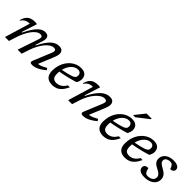

<svg xmlns="http://www.w3.org/2000/svg" viewBox="213 -1828 2958 2958"><g transform="rotate(45 1692.0 -349.5)"><path d="M699.5 -40 693 -67Q714.5 -66 739.5 -72Q764.5 -78 793.5 -91Q822.5 -104 854.5 -123.5L875.5 -93Q827.5 -53 787.8 -30.5Q748 -8 716.2 1Q684.5 10 658.5 10Q626.5 10 616.8 -3Q607 -16 621 -50L735 -326.5Q744 -348 747.8 -361.5Q751.5 -375 751.5 -384.5Q751.5 -400 741.5 -408.8Q731.5 -417.5 707.5 -417.5Q674.5 -417.5 640.2 -395Q606 -372.5 573.8 -333.2Q541.5 -294 513.8 -242.5Q486 -191 466 -133L421.5 0H334L444 -326.5Q449 -341 452 -351.8Q455 -362.5 456.2 -370.2Q457.5 -378 457.5 -384.5Q457.5 -400 447.5 -408.8Q437.5 -417.5 413.5 -417.5Q382.5 -417.5 349.8 -394.5Q317 -371.5 286.2 -330.8Q255.5 -290 229 -235.8Q202.5 -181.5 182.5 -119.5L144.5 0H58L183 -415.5Q182 -415.5 180.5 -415.5Q179 -415.5 177.5 -415.5Q150 -415.5 126.5 -408.5Q103 -401.5 82.2 -385.2Q61.5 -369 42.5 -341L33.5 -345Q50 -403 76.2 -435.2Q102.5 -467.5 138 -480.2Q173.5 -493 216 -493Q224.5 -493 232.8 -492.5Q241 -492 249.5 -491.2Q258 -490.5 266.5 -488.5L185 -236H196.5Q233.5 -311 266.2 -361Q299 -411 329.2 -440Q359.5 -469 388 -481.2Q416.5 -493.5 444.5 -493.5Q488.5 -493.5 506.2 -473.8Q524 -454 524 -424.5Q524 -402.5 517 -376.5Q510 -350.5 496.5 -308.5L475 -244H485.5Q521 -315 554 -363Q587 -411 619 -439.8Q651 -468.5 683 -481Q715 -493.5 748 -493.5Q795 -493.5 816.5 -471.5Q838 -449.5 838 -415Q838 -396.5 831.8 -370.8Q825.5 -345 808.5 -304.5Z M1209.5 -442.5Q1178.5 -442.5 1150.5 -428.2Q1122.5 -414 1099.2 -388.5Q1076 -363 1059.2 -328.8Q1042.5 -294.5 1033.5 -254.2Q1024.5 -214 1024.5 -170.5Q1024.5 -107 1047.8 -82.5Q1071 -58 1117.5 -58Q1146.5 -58 1173.2 -68Q1200 -78 1224.2 -100Q1248.5 -122 1270 -159H1313.5Q1283.5 -95 1249.5 -58Q1215.5 -21 1177 -5.5Q1138.5 10 1095 10Q1043.5 10 1008.5 -7.5Q973.5 -25 955.8 -60.5Q938 -96 938 -149Q938 -208.5 952.8 -260.8Q967.5 -313 994.8 -355.8Q1022 -398.5 1058.2 -429.2Q1094.5 -460 1138 -476.8Q1181.5 -493.5 1229 -493.5Q1275 -493.5 1303.5 -478Q1332 -462.5 1344.8 -436.8Q1357.5 -411 1357.5 -380Q1357.5 -355.5 1349.2 -330.2Q1341 -305 1327.5 -287Q1288.5 -275 1248.5 -264Q1208.5 -253 1168.8 -243.8Q1129 -234.5 1090.8 -227Q1052.5 -219.5 1016 -213.5L1019 -258.5Q1091 -272 1138.2 -283.5Q1185.5 -295 1213.5 -305.5Q1241.5 -316 1255 -327.2Q1268.5 -338.5 1272.5 -350.8Q1276.5 -363 1276.5 -378.5Q1276.5 -398 1268.8 -412.2Q1261 -426.5 1246.2 -434.5Q1231.5 -442.5 1209.5 -442.5Z M1419 -341 1410 -345Q1426.5 -403 1452.8 -435.2Q1479 -467.5 1514.5 -480.2Q1550 -493 1592.5 -493Q1601 -493 1609.2 -492.5Q1617.5 -492 1626 -491.2Q1634.5 -490.5 1643 -488.5L1560.5 -231.5H1571.5Q1606.5 -299.5 1640.8 -349Q1675 -398.5 1709.8 -430.2Q1744.5 -462 1780.2 -477.5Q1816 -493 1854 -493Q1903.5 -493 1925.2 -470Q1947 -447 1947 -412Q1947 -393.5 1941 -368.5Q1935 -343.5 1918.5 -305L1809 -40L1802.5 -67Q1824 -66 1849 -72Q1874 -78 1903 -91Q1932 -104 1964 -123.5L1985 -93Q1937 -53 1897.2 -30.5Q1857.5 -8 1825.8 1Q1794 10 1768 10Q1736 10 1726 -3Q1716 -16 1730.5 -50L1844.5 -325.5Q1853.5 -347.5 1857.2 -361.2Q1861 -375 1861 -384.5Q1861 -400 1849.8 -409Q1838.5 -418 1814 -418Q1780 -418 1743.2 -395Q1706.5 -372 1671.8 -331Q1637 -290 1607.8 -235.8Q1578.5 -181.5 1559 -119.5L1521 0H1434.5L1559.5 -415.5Q1558.5 -415.5 1557 -415.5Q1555.5 -415.5 1554 -415.5Q1526.5 -415.5 1503 -408.5Q1479.5 -401.5 1458.8 -385.2Q1438 -369 1419 -341Z M2318.5 -442.5Q2287.5 -442.5 2259.5 -428.2Q2231.5 -414 2208.2 -388.5Q2185 -363 2168.2 -328.8Q2151.5 -294.5 2142.5 -254.2Q2133.5 -214 2133.5 -170.5Q2133.5 -107 2156.8 -82.5Q2180 -58 2226.5 -58Q2255.5 -58 2282.2 -68Q2309 -78 2333.2 -100Q2357.5 -122 2379 -159H2422.5Q2392.5 -95 2358.5 -58Q2324.5 -21 2286 -5.5Q2247.5 10 2204 10Q2152.5 10 2117.5 -7.5Q2082.5 -25 2064.8 -60.5Q2047 -96 2047 -149Q2047 -208.5 2061.8 -260.8Q2076.5 -313 2103.8 -355.8Q2131 -398.5 2167.2 -429.2Q2203.5 -460 2247 -476.8Q2290.5 -493.5 2338 -493.5Q2384 -493.5 2412.5 -478Q2441 -462.5 2453.8 -436.8Q2466.5 -411 2466.5 -380Q2466.5 -355.5 2458.2 -330.2Q2450 -305 2436.5 -287Q2397.5 -275 2357.5 -264Q2317.5 -253 2277.8 -243.8Q2238 -234.5 2199.8 -227Q2161.5 -219.5 2125 -213.5L2128 -258.5Q2200 -272 2247.2 -283.5Q2294.5 -295 2322.5 -305.5Q2350.5 -316 2364 -327.2Q2377.5 -338.5 2381.5 -350.8Q2385.5 -363 2385.5 -378.5Q2385.5 -398 2377.8 -412.2Q2370 -426.5 2355.2 -434.5Q2340.5 -442.5 2318.5 -442.5ZM2303.5 -545 2434 -709H2546L2542 -693.5L2351.5 -545Z M2794 -442.5Q2763 -442.5 2735 -428.2Q2707 -414 2683.8 -388.5Q2660.5 -363 2643.8 -328.8Q2627 -294.5 2618 -254.2Q2609 -214 2609 -170.5Q2609 -107 2632.2 -82.5Q2655.5 -58 2702 -58Q2731 -58 2757.8 -68Q2784.5 -78 2808.8 -100Q2833 -122 2854.5 -159H2898Q2868 -95 2834 -58Q2800 -21 2761.5 -5.5Q2723 10 2679.5 10Q2628 10 2593 -7.5Q2558 -25 2540.2 -60.5Q2522.5 -96 2522.5 -149Q2522.5 -208.5 2537.2 -260.8Q2552 -313 2579.2 -355.8Q2606.5 -398.5 2642.8 -429.2Q2679 -460 2722.5 -476.8Q2766 -493.5 2813.5 -493.5Q2859.5 -493.5 2888 -478Q2916.5 -462.5 2929.2 -436.8Q2942 -411 2942 -380Q2942 -355.5 2933.8 -330.2Q2925.5 -305 2912 -287Q2873 -275 2833 -264Q2793 -253 2753.2 -243.8Q2713.5 -234.5 2675.2 -227Q2637 -219.5 2600.5 -213.5L2603.5 -258.5Q2675.5 -272 2722.8 -283.5Q2770 -295 2798 -305.5Q2826 -316 2839.5 -327.2Q2853 -338.5 2857 -350.8Q2861 -363 2861 -378.5Q2861 -398 2853.2 -412.2Q2845.5 -426.5 2830.8 -434.5Q2816 -442.5 2794 -442.5Z M3048.5 -134.5Q3054.5 -107.5 3060.8 -90.8Q3067 -74 3077.5 -60.5Q3088 -47 3099.2 -42.5Q3110.5 -38 3126 -38Q3157.5 -38 3184.2 -48Q3211 -58 3227 -77.2Q3243 -96.5 3243 -125Q3243 -143 3235.5 -158.8Q3228 -174.5 3208.2 -190.2Q3188.5 -206 3150.5 -225Q3113 -243.5 3092 -262.2Q3071 -281 3062.5 -301.5Q3054 -322 3054 -345Q3054 -389 3077.5 -422.5Q3101 -456 3143.5 -474.8Q3186 -493.5 3244 -493.5Q3283.5 -493.5 3311 -484.5Q3338.5 -475.5 3353.2 -458.8Q3368 -442 3368 -418Q3368 -402 3359.5 -389Q3351 -376 3335.2 -368.5Q3319.5 -361 3297 -361Q3291 -383 3284.2 -397Q3277.5 -411 3267.5 -422.5Q3257 -434.5 3245.2 -439Q3233.5 -443.5 3217.5 -443.5Q3176.5 -443.5 3149.5 -425.2Q3122.5 -407 3122.5 -376Q3122.5 -361 3129.2 -347.5Q3136 -334 3156 -318.5Q3176 -303 3215 -281.5Q3254.5 -260.5 3275.2 -238.8Q3296 -217 3303.8 -194Q3311.5 -171 3311.5 -146Q3311.5 -98.5 3284 -63.5Q3256.5 -28.5 3209.5 -9.2Q3162.5 10 3104 10Q3055.5 10 3026 -1.2Q2996.5 -12.5 2982.8 -31.5Q2969 -50.5 2969 -73Q2969 -92 2976.5 -105.8Q2984 -119.5 3001.2 -127Q3018.5 -134.5 3048.5 -134.5Z"/></g></svg>

Font: Newsreader 10pt
Style: Italic
Weight: 400
Italic angle: -17°
Version: Version 1.003